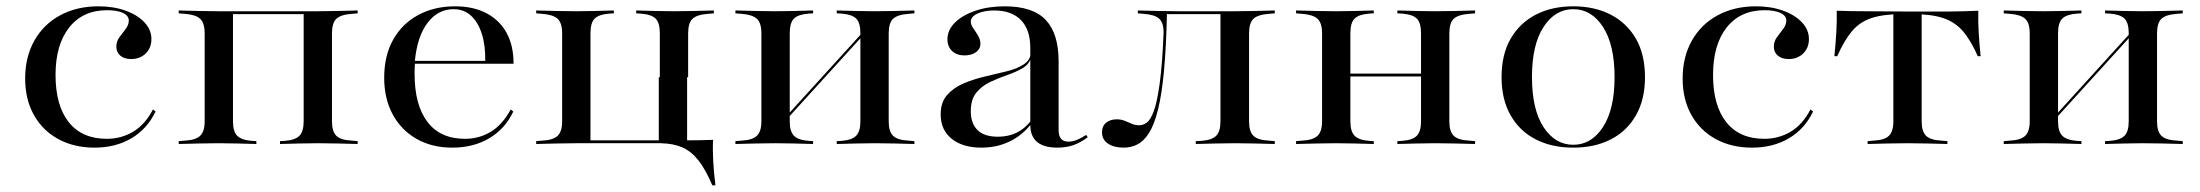

<svg xmlns="http://www.w3.org/2000/svg" viewBox="-20 -447 6828 596"><path d="M273.4 11.3Q209.7 11.3 160.9 -15.3Q112.1 -41.9 85.1 -90.3Q58.1 -138.7 58.1 -203.2Q58.1 -270.2 86.7 -321Q115.3 -371.8 166.9 -399.6Q218.5 -427.4 285.5 -427.4Q332.3 -427.4 369.4 -414.1Q406.5 -400.8 428.2 -377.8Q450 -354.8 450 -325.8Q450 -298.4 432.3 -281Q414.5 -263.7 387.1 -263.7Q366.1 -263.7 353.6 -274.2Q341.1 -284.7 341.1 -302.4Q341.1 -318.5 350.8 -331.5Q360.5 -344.4 370.2 -357.3Q379.8 -370.2 379.8 -383.1Q379.8 -398.4 361.7 -406.9Q343.5 -415.3 312.1 -415.3Q237.1 -415.3 194.8 -361.7Q152.4 -308.1 152.4 -214.5Q152.4 -119.4 193.5 -67.7Q234.7 -16.1 311.3 -16.1Q356.5 -16.1 393.5 -38.3Q430.6 -60.5 454.8 -107.3L462.9 -100.8Q437.1 -46.8 387.9 -17.7Q338.7 11.3 273.4 11.3Z M966.1 -2.4Q936.3 -2.4 909.3 -1.6Q882.3 -0.8 849.2 0V-8.9L863.7 -9.7Q896 -12.1 909.3 -25.4Q922.6 -38.7 922.6 -70.2V-412.1H966.1Q999.2 -412.1 1027.8 -412.9Q1056.5 -413.7 1090.3 -414.5V-405.6L1071.8 -404Q1037.9 -401.6 1024.2 -388.7Q1010.5 -375.8 1010.5 -343.5V-70.2Q1010.5 -38.7 1024.2 -25.4Q1037.9 -12.1 1071.8 -10.5L1090.3 -8.9V0Q1056.5 -0.8 1027.8 -1.6Q999.2 -2.4 966.1 -2.4ZM658.9 -2.4Q626.6 -2.4 598 -1.6Q569.4 -0.8 534.7 0V-8.9L554 -10.5Q587.1 -12.1 601.2 -25.4Q615.3 -38.7 615.3 -70.2V-343.5Q615.3 -375.8 601.2 -388.7Q587.1 -401.6 554 -404L534.7 -405.6V-414.5Q569.4 -413.7 598 -412.9Q626.6 -412.1 658.9 -412.1H703.2V-70.2Q703.2 -38.7 716.5 -25.4Q729.8 -12.1 762.1 -9.7L775.8 -8.9V0Q743.5 -0.8 716.5 -1.6Q689.5 -2.4 658.9 -2.4ZM683.9 -403.2V-412.1H943.5V-403.2Z M1383.9 11.3Q1321 11.3 1273.4 -15.7Q1225.8 -42.7 1199.2 -91.5Q1172.6 -140.3 1172.6 -205.6Q1172.6 -274.2 1200.4 -323.8Q1228.2 -373.4 1278.2 -400.4Q1328.2 -427.4 1392.7 -427.4Q1449.2 -427.4 1489.9 -406Q1530.6 -384.7 1552.4 -345.2Q1574.2 -305.6 1574.2 -249.2H1231.5L1230.6 -258.1H1486.3Q1487.1 -306.5 1475.4 -342.7Q1463.7 -379 1441.5 -398.8Q1419.4 -418.5 1387.9 -418.5Q1339.5 -418.5 1307.3 -376.2Q1275 -333.9 1267.7 -256.5L1268.5 -254.8Q1267.7 -246.8 1267.3 -237.9Q1266.9 -229 1266.9 -218.5Q1266.9 -121 1306.9 -68.5Q1346.8 -16.1 1423.4 -16.1Q1467.7 -16.1 1504 -38.3Q1540.3 -60.5 1565.3 -107.3L1573.4 -100.8Q1548.4 -47.6 1499.2 -18.1Q1450 11.3 1383.9 11.3Z M1768.5 -2.4Q1736.3 -2.4 1707.7 -1.6Q1679 -0.8 1644.4 0V-8.9L1663.7 -10.5Q1696.8 -12.1 1710.9 -25.4Q1725 -38.7 1725 -70.2V-343.5Q1725 -375.8 1710.9 -388.7Q1696.8 -401.6 1663.7 -404L1644.4 -405.6V-414.5Q1679 -413.7 1707.7 -412.9Q1736.3 -412.1 1768.5 -412.1Q1799.2 -412.1 1826.2 -412.9Q1853.2 -413.7 1885.5 -414.5V-405.6L1871.8 -404.8Q1839.5 -402.4 1826.2 -389.5Q1812.9 -376.6 1812.9 -343.5V-11.3H2111.3L2116.1 -2.4H1916.1Q1875 -2.4 1849.6 -2.4Q1824.2 -2.4 1806.5 -2.4Q1788.7 -2.4 1768.5 -2.4ZM2028.2 -207.3V-343.5Q2028.2 -376.6 2014.9 -389.5Q2001.6 -402.4 1968.5 -404.8L1954.8 -405.6V-414.5Q1987.9 -413.7 2014.9 -412.9Q2041.9 -412.1 2071.8 -412.1Q2104 -412.1 2133.1 -412.9Q2162.1 -413.7 2196 -414.5V-405.6L2177.4 -404Q2143.5 -401.6 2129.8 -388.7Q2116.1 -375.8 2116.1 -343.5V-207.3ZM2025 -2.4V-207.3H2112.9V-2.4ZM2025 -2.4 2025.8 -10.5 2096 -11.3H2031.5H2105.6Q2127.4 -11.3 2149.6 -11.7Q2171.8 -12.1 2193.5 -12.9Q2191.9 19.4 2194 54.4Q2196 89.5 2200.8 128.2H2191.1Q2170.2 79 2148 50.8Q2125.8 22.6 2098 10.5Q2070.2 -1.6 2031.5 -2.4Z M2694.4 -2.4Q2664.5 -2.4 2637.5 -1.6Q2610.5 -0.8 2577.4 0V-8.9L2591.9 -9.7Q2624.2 -12.1 2637.5 -25.4Q2650.8 -38.7 2650.8 -70.2V-207.3H2738.7V-70.2Q2738.7 -38.7 2752.4 -25.4Q2766.1 -12.1 2800 -10.5L2818.5 -8.9V0Q2784.7 -0.8 2756 -1.6Q2727.4 -2.4 2694.4 -2.4ZM2387.1 -2.4Q2354.8 -2.4 2326.2 -1.6Q2297.6 -0.8 2262.9 0V-8.9L2282.3 -10.5Q2315.3 -12.1 2329.4 -25.4Q2343.5 -38.7 2343.5 -70.2V-343.5Q2343.5 -375.8 2329.4 -388.7Q2315.3 -401.6 2282.3 -404L2262.9 -405.6V-414.5Q2297.6 -413.7 2326.2 -412.9Q2354.8 -412.1 2387.1 -412.1Q2417.7 -412.1 2444.8 -412.9Q2471.8 -413.7 2504 -414.5V-405.6L2490.3 -404.8Q2458.1 -402.4 2444.8 -389.5Q2431.5 -376.6 2431.5 -343.5V-70.2Q2431.5 -38.7 2444.8 -25.4Q2458.1 -12.1 2490.3 -9.7L2504 -8.9V0Q2471.8 -0.8 2444.8 -1.6Q2417.7 -2.4 2387.1 -2.4ZM2650.8 -207.3V-343.5Q2650.8 -376.6 2637.5 -389.5Q2624.2 -402.4 2591.9 -404.8L2577.4 -405.6V-414.5Q2610.5 -413.7 2637.5 -412.9Q2664.5 -412.1 2694.4 -412.1Q2727.4 -412.1 2756 -412.9Q2784.7 -413.7 2818.5 -414.5V-405.6L2800 -404Q2766.1 -401.6 2752.4 -388.7Q2738.7 -375.8 2738.7 -343.5V-207.3ZM2391.9 -43.5 2390.3 -52.4 2681.5 -372.6 2683.1 -363.7Z M3178.2 -207.3V-298.4Q3178.2 -354.8 3149.2 -384.7Q3120.2 -414.5 3066.1 -414.5Q3034.7 -414.5 3014.1 -404.8Q2993.5 -395.2 2993.5 -379.8Q2993.5 -370.2 3001.2 -359.3Q3008.9 -348.4 3016.1 -336.3Q3023.4 -324.2 3023.4 -310.5Q3023.4 -295.2 3009.7 -285.1Q2996 -275 2973.4 -275Q2950 -275 2935.5 -288.7Q2921 -302.4 2921 -325Q2921 -354 2944.4 -377Q2967.7 -400 3008.1 -413.7Q3048.4 -427.4 3098.4 -427.4Q3186.3 -427.4 3226.2 -385.1Q3266.1 -342.7 3266.1 -257.3V-207.3ZM3026.6 11.3Q2968.5 11.3 2934.3 -16.1Q2900 -43.5 2900 -91.9Q2900 -129.8 2920.2 -152.4Q2940.3 -175 2971.8 -188.3Q3003.2 -201.6 3038.3 -209.7Q3073.4 -217.7 3105.6 -225.8Q3137.9 -233.9 3158.5 -247.6Q3179 -261.3 3179.8 -283.9L3180.6 -268.5Q3175 -247.6 3154.4 -235.5Q3133.9 -223.4 3106.9 -214.1Q3079.8 -204.8 3054 -192.7Q3028.2 -180.6 3010.9 -159.7Q2993.5 -138.7 2993.5 -101.6Q2993.5 -63.7 3014.5 -43.1Q3035.5 -22.6 3077.4 -22.6Q3109.7 -22.6 3135.1 -34.7Q3160.5 -46.8 3181.5 -73.4V-62.9Q3153.2 -26.6 3113.7 -7.7Q3074.2 11.3 3026.6 11.3ZM3266.1 -43.5Q3266.1 -25 3273.8 -16.1Q3281.5 -7.3 3296.8 -7.3Q3308.9 -7.3 3322.2 -12.5Q3335.5 -17.7 3351.6 -28.2L3356.5 -21Q3333.9 -4 3311.7 3.6Q3289.5 11.3 3262.1 11.3Q3220.2 11.3 3199.2 -6.5Q3178.2 -24.2 3178.2 -59.7V-207.3H3266.1Z M3812.9 -2.4Q3781.5 -2.4 3753.6 -1.6Q3725.8 -0.8 3691.9 0V-8.9L3708.9 -9.7Q3741.9 -12.1 3755.2 -25.4Q3768.5 -38.7 3768.5 -70.2V-207.3H3857.3V-70.2Q3857.3 -38.7 3871 -25.4Q3884.7 -12.1 3918.5 -10.5L3937.1 -8.9V0Q3903.2 -0.8 3874.2 -1.6Q3845.2 -2.4 3812.9 -2.4ZM3467.7 11.3Q3437.9 11.3 3419.4 -1.2Q3400.8 -13.7 3400.8 -36.3Q3400.8 -55.6 3413.7 -66.1Q3426.6 -76.6 3446 -76.6Q3459.7 -76.6 3471 -72.2Q3482.3 -67.7 3493.1 -62.9Q3504 -58.1 3516.1 -58.1Q3528.2 -58.1 3539.9 -66.5Q3551.6 -75 3561.7 -102.4Q3571.8 -129.8 3579.8 -187.5Q3587.9 -245.2 3591.9 -343.5Q3592.7 -375.8 3578.6 -388.7Q3564.5 -401.6 3530.6 -404L3512.1 -405.6V-414.5Q3546 -413.7 3575 -412.9Q3604 -412.1 3636.3 -412.1H3637.9H3812.9Q3845.2 -412.1 3874.2 -412.9Q3903.2 -413.7 3937.1 -414.5V-405.6L3918.5 -404Q3884.7 -401.6 3871 -388.7Q3857.3 -375.8 3857.3 -343.5V-207.3H3768.5V-405.6L3771.8 -403.2H3599.2L3602.4 -404.8Q3600 -299.2 3593.1 -226.2Q3586.3 -153.2 3574.6 -106.5Q3562.9 -59.7 3546.8 -34.3Q3530.6 -8.9 3510.9 1.2Q3491.1 11.3 3467.7 11.3Z M4434.7 -2.4Q4404.8 -2.4 4377.8 -1.6Q4350.8 -0.8 4317.7 0V-8.9L4332.3 -9.7Q4364.5 -12.1 4377.8 -25.4Q4391.1 -38.7 4391.1 -70.2V-207.3H4479V-70.2Q4479 -38.7 4492.7 -25.4Q4506.5 -12.1 4540.3 -10.5L4558.9 -8.9V0Q4525 -0.8 4496.4 -1.6Q4467.7 -2.4 4434.7 -2.4ZM4127.4 -2.4Q4095.2 -2.4 4066.5 -1.6Q4037.9 -0.8 4003.2 0V-8.9L4022.6 -10.5Q4055.6 -12.1 4069.8 -25.4Q4083.9 -38.7 4083.9 -70.2V-343.5Q4083.9 -375.8 4069.8 -388.7Q4055.6 -401.6 4022.6 -404L4003.2 -405.6V-414.5Q4037.9 -413.7 4066.5 -412.9Q4095.2 -412.1 4127.4 -412.1Q4158.1 -412.1 4185.1 -412.9Q4212.1 -413.7 4244.4 -414.5V-405.6L4230.6 -404.8Q4198.4 -402.4 4185.1 -389.5Q4171.8 -376.6 4171.8 -343.5V-70.2Q4171.8 -38.7 4185.1 -25.4Q4198.4 -12.1 4230.6 -9.7L4244.4 -8.9V0Q4212.1 -0.8 4185.1 -1.6Q4158.1 -2.4 4127.4 -2.4ZM4391.1 -207.3V-343.5Q4391.1 -376.6 4377.8 -389.5Q4364.5 -402.4 4332.3 -404.8L4317.7 -405.6V-414.5Q4350.8 -413.7 4377.8 -412.9Q4404.8 -412.1 4434.7 -412.1Q4467.7 -412.1 4496.4 -412.9Q4525 -413.7 4558.9 -414.5V-405.6L4540.3 -404Q4506.5 -401.6 4492.7 -388.7Q4479 -375.8 4479 -343.5V-207.3ZM4141.1 -209.7V-218.5H4422.6V-209.7Z M4863.7 11.3Q4797.6 11.3 4747.6 -14.1Q4697.6 -39.5 4669.4 -88.7Q4641.1 -137.9 4641.1 -207.3Q4641.1 -278.2 4669.4 -327Q4697.6 -375.8 4747.6 -401.6Q4797.6 -427.4 4863.7 -427.4Q4929.8 -427.4 4979.8 -401.6Q5029.8 -375.8 5058.1 -327Q5086.3 -278.2 5086.3 -207.3Q5086.3 -137.9 5058.1 -88.7Q5029.8 -39.5 4979.8 -14.1Q4929.8 11.3 4863.7 11.3ZM4863.7 2.4Q4920.2 2.4 4956 -52.8Q4991.9 -108.1 4991.9 -207.3Q4991.9 -308.1 4956 -363.3Q4920.2 -418.5 4863.7 -418.5Q4807.3 -418.5 4771.4 -363.3Q4735.5 -308.1 4735.5 -208.1Q4735.5 -107.3 4771.4 -52.4Q4807.3 2.4 4863.7 2.4Z M5418.5 11.3Q5354.8 11.3 5306 -15.3Q5257.3 -41.9 5230.2 -90.3Q5203.2 -138.7 5203.2 -203.2Q5203.2 -270.2 5231.9 -321Q5260.5 -371.8 5312.1 -399.6Q5363.7 -427.4 5430.6 -427.4Q5477.4 -427.4 5514.5 -414.1Q5551.6 -400.8 5573.4 -377.8Q5595.2 -354.8 5595.2 -325.8Q5595.2 -298.4 5577.4 -281Q5559.7 -263.7 5532.3 -263.7Q5511.3 -263.7 5498.8 -274.2Q5486.3 -284.7 5486.3 -302.4Q5486.3 -318.5 5496 -331.5Q5505.6 -344.4 5515.3 -357.3Q5525 -370.2 5525 -383.1Q5525 -398.4 5506.9 -406.9Q5488.7 -415.3 5457.3 -415.3Q5382.3 -415.3 5339.9 -361.7Q5297.6 -308.1 5297.6 -214.5Q5297.6 -119.4 5338.7 -67.7Q5379.8 -16.1 5456.5 -16.1Q5501.6 -16.1 5538.7 -38.3Q5575.8 -60.5 5600 -107.3L5608.1 -100.8Q5582.3 -46.8 5533.1 -17.7Q5483.9 11.3 5418.5 11.3Z M5900.8 -2.4Q5868.5 -2.4 5839.9 -1.6Q5811.3 -0.8 5777.4 0V-8.9L5796 -10.5Q5829.8 -12.1 5843.5 -25.4Q5857.3 -38.7 5857.3 -70.2V-207.3H5945.2V-70.2Q5945.2 -38.7 5958.9 -25.4Q5972.6 -12.1 6006.5 -10.5L6025 -8.9V0Q5991.1 -0.8 5962.5 -1.6Q5933.9 -2.4 5900.8 -2.4ZM5885.5 -403.2Q5826.6 -403.2 5789.9 -391.1Q5753.2 -379 5729 -350.4Q5704.8 -321.8 5683.1 -272.6H5674.2Q5678.2 -311.3 5680.2 -346.4Q5682.3 -381.5 5681.5 -413.7Q5703.2 -412.9 5725.4 -412.5Q5747.6 -412.1 5769.4 -412.1L5885.5 -411.3H5916.9H6033.1Q6054.8 -411.3 6077 -412.1Q6099.2 -412.9 6121 -413.7Q6120.2 -380.6 6122.2 -346Q6124.2 -311.3 6128.2 -272.6H6119.4Q6097.6 -321.8 6073.4 -350Q6049.2 -378.2 6012.5 -390.7Q5975.8 -403.2 5916.9 -403.2ZM5857.3 -207.3V-406.5H5945.2V-207.3Z M6631.5 -2.4Q6601.6 -2.4 6574.6 -1.6Q6547.6 -0.8 6514.5 0V-8.9L6529 -9.7Q6561.3 -12.1 6574.6 -25.4Q6587.9 -38.7 6587.9 -70.2V-207.3H6675.8V-70.2Q6675.8 -38.7 6689.5 -25.4Q6703.2 -12.1 6737.1 -10.5L6755.6 -8.9V0Q6721.8 -0.8 6693.1 -1.6Q6664.5 -2.4 6631.5 -2.4ZM6324.2 -2.4Q6291.9 -2.4 6263.3 -1.6Q6234.7 -0.8 6200 0V-8.9L6219.4 -10.5Q6252.4 -12.1 6266.5 -25.4Q6280.6 -38.7 6280.6 -70.2V-343.5Q6280.6 -375.8 6266.5 -388.7Q6252.4 -401.6 6219.4 -404L6200 -405.6V-414.5Q6234.7 -413.7 6263.3 -412.9Q6291.9 -412.1 6324.2 -412.1Q6354.8 -412.1 6381.9 -412.9Q6408.9 -413.7 6441.1 -414.5V-405.6L6427.4 -404.8Q6395.2 -402.4 6381.9 -389.5Q6368.5 -376.6 6368.5 -343.5V-70.2Q6368.5 -38.7 6381.9 -25.4Q6395.2 -12.1 6427.4 -9.7L6441.1 -8.9V0Q6408.9 -0.8 6381.9 -1.6Q6354.8 -2.4 6324.2 -2.4ZM6587.9 -207.3V-343.5Q6587.9 -376.6 6574.6 -389.5Q6561.3 -402.4 6529 -404.8L6514.5 -405.6V-414.5Q6547.6 -413.7 6574.6 -412.9Q6601.6 -412.1 6631.5 -412.1Q6664.5 -412.1 6693.1 -412.9Q6721.8 -413.7 6755.6 -414.5V-405.6L6737.1 -404Q6703.2 -401.6 6689.5 -388.7Q6675.8 -375.8 6675.8 -343.5V-207.3ZM6329 -43.5 6327.4 -52.4 6618.5 -372.6 6620.2 -363.7Z"/></svg>

Font: Playfair 144pt SemiExpanded Medium
Style: Regular
Weight: 500
Width: 6
Designer: Claus Eggers Sørensen
Foundry: Claus Eggers Sørensen
Version: Version 2.203